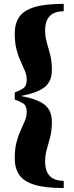

<svg xmlns="http://www.w3.org/2000/svg" viewBox="-20 -800 372 970"><path d="M302 150Q207 150 153 133Q99 116 76.8 82.8Q54.5 49.5 54.5 0Q54.5 -47.5 63.5 -81.8Q72.5 -116 84.5 -141.8Q96.5 -167.5 105.8 -189.8Q115 -212 115 -236Q115 -266.5 96 -278Q77 -289.5 54.5 -297V-333Q77 -340.5 96 -353Q115 -365.5 115 -396Q115 -419.5 105.8 -441.8Q96.5 -464 84.5 -489.8Q72.5 -515.5 63.5 -549.5Q54.5 -583.5 54.5 -631Q54.5 -680.5 76.8 -713.8Q99 -747 153 -763.8Q207 -780.5 302 -780.5V-743Q208 -743 208 -647Q208 -614 216.5 -585.2Q225 -556.5 233.5 -523.8Q242 -491 242 -446Q242 -388.5 205.2 -359.5Q168.5 -330.5 85 -315Q168.5 -300 205.2 -271Q242 -242 242 -185Q242 -140 233.5 -107.2Q225 -74.5 216.5 -45.8Q208 -17 208 16Q208 113.5 302 113.5Z"/></svg>

Font: Bodoni* 06pt
Style: Bold
Weight: 700
Version: Version 2.3